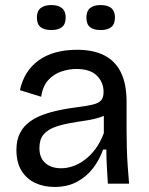

<svg xmlns="http://www.w3.org/2000/svg" viewBox="-20 -727 591 760"><path d="M196 13Q153 13 119 -3Q85 -19 65 -51.5Q45 -84 45 -134Q45 -172 59 -200Q73 -228 101.5 -248Q130 -268 175 -281Q220 -294 281 -302Q321 -307 345 -312.5Q369 -318 379.5 -329Q390 -340 390 -363Q390 -401 363.5 -427.5Q337 -454 282 -454Q253 -454 223 -444Q193 -434 171 -410Q149 -386 143 -344L59 -370Q67 -408 85.5 -437.5Q104 -467 133 -488Q162 -509 200.5 -519.5Q239 -530 284 -530Q349 -530 392.5 -508Q436 -486 458.5 -440.5Q481 -395 481 -324V-212Q481 -179 482 -142.5Q483 -106 485.5 -69.5Q488 -33 491 0H407Q405 -34 403 -67Q401 -100 401 -135H388Q374 -95 348.5 -61.5Q323 -28 285 -7.5Q247 13 196 13ZM222 -61Q245 -61 268.5 -69Q292 -77 315 -94Q338 -111 357.5 -137Q377 -163 391 -200V-290L418 -287Q402 -271 375.5 -262.5Q349 -254 317.5 -249.5Q286 -245 253.5 -239Q221 -233 194.5 -223Q168 -213 152 -194Q136 -175 136 -141Q136 -102 159.5 -81.5Q183 -61 222 -61ZM379 -608Q351 -608 336.5 -619.5Q322 -631 322 -658Q322 -683 336.5 -695Q351 -707 378 -707Q406 -707 420.5 -695Q435 -683 435 -658Q435 -631 420 -619.5Q405 -608 379 -608ZM183 -608Q156 -608 141 -619.5Q126 -631 126 -658Q126 -683 141 -695Q156 -707 183 -707Q210 -707 225 -695Q240 -683 240 -658Q240 -631 225 -619.5Q210 -608 183 -608Z"/></svg>

Font: Bricolage Grotesque 24pt
Style: Regular
Weight: 400
Designer: Mathieu Triay
Foundry: Atelier Triay
Version: Version 1.001;gftools[0.9.33.dev8+g029e19f]